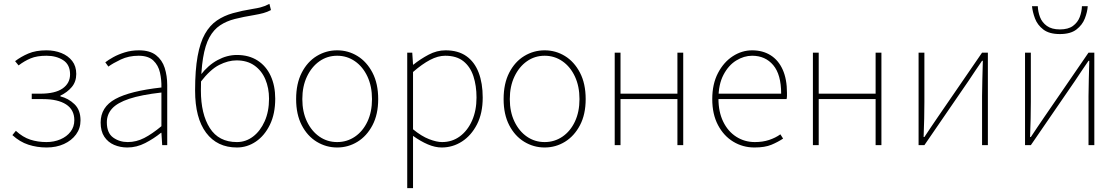

<svg xmlns="http://www.w3.org/2000/svg" viewBox="-20 -750 5770 992"><path d="M221 12Q171 12 126.5 -2.5Q82 -17 44 -52L62 -74Q98 -41 136.5 -28.5Q175 -16 220 -16Q259 -16 292 -30Q325 -44 344.5 -69.5Q364 -95 364 -129Q364 -183 321.5 -210.5Q279 -238 202 -238H144V-266H188Q265 -266 303.5 -293Q342 -320 342 -366Q342 -416 306.5 -439Q271 -462 220 -462Q171 -462 138.5 -448.5Q106 -435 76 -412L58 -434Q88 -457 126.5 -473.5Q165 -490 220 -490Q262 -490 297 -476Q332 -462 353 -435Q374 -408 374 -368Q374 -328 351 -300.5Q328 -273 292 -256V-252Q333 -242 364.5 -212Q396 -182 396 -128Q396 -87 373 -55.5Q350 -24 310.5 -6Q271 12 221 12Z M638 12Q601 12 569.5 -1.5Q538 -15 519 -43.5Q500 -72 500 -117Q500 -197 576 -238.5Q652 -280 814 -298Q815 -337 806.5 -375Q798 -413 772 -437.5Q746 -462 696 -462Q645 -462 604 -442.5Q563 -423 540 -406L524 -428Q539 -440 565 -454.5Q591 -469 625 -479.5Q659 -490 698 -490Q754 -490 786 -465Q818 -440 831 -399Q844 -358 844 -310V0H818L814 -64H812Q775 -34 730.5 -11Q686 12 638 12ZM640 -16Q684 -16 725 -37Q766 -58 814 -98V-272Q709 -260 647.5 -239.5Q586 -219 559 -189Q532 -159 532 -118Q532 -63 564.5 -39.5Q597 -16 640 -16Z M1204 12Q1102 12 1045 -64Q988 -140 988 -282Q988 -388 1001 -459.5Q1014 -531 1039 -575Q1064 -619 1100.5 -644Q1137 -669 1183.5 -682Q1230 -695 1286 -704Q1311 -708 1324.5 -711.5Q1338 -715 1348 -719Q1358 -723 1372 -730L1380 -698Q1361 -688 1341 -682.5Q1321 -677 1292 -672Q1237 -663 1193.5 -652Q1150 -641 1117 -619Q1084 -597 1062 -557Q1040 -517 1029 -450Q1018 -383 1018 -282Q1018 -161 1064 -88.5Q1110 -16 1204 -16Q1250 -16 1287.5 -44.5Q1325 -73 1347.5 -123.5Q1370 -174 1370 -240Q1370 -295 1351 -340Q1332 -385 1294.5 -411.5Q1257 -438 1202 -438Q1159 -438 1112.5 -414.5Q1066 -391 1016 -326V-362Q1055 -413 1104 -439.5Q1153 -466 1204 -466Q1266 -466 1310.5 -437.5Q1355 -409 1378.5 -358Q1402 -307 1402 -240Q1402 -162 1374.5 -105.5Q1347 -49 1302 -18.5Q1257 12 1204 12Z M1722 12Q1665 12 1616.5 -17.5Q1568 -47 1539 -103Q1510 -159 1510 -238Q1510 -318 1539 -374.5Q1568 -431 1616.5 -460.5Q1665 -490 1722 -490Q1779 -490 1827 -460.5Q1875 -431 1904.5 -374.5Q1934 -318 1934 -238Q1934 -159 1904.5 -103Q1875 -47 1827 -17.5Q1779 12 1722 12ZM1722 -16Q1773 -16 1814 -44Q1855 -72 1878.5 -122Q1902 -172 1902 -238Q1902 -304 1878.5 -354.5Q1855 -405 1814 -433.5Q1773 -462 1722 -462Q1671 -462 1630.5 -433.5Q1590 -405 1566 -354.5Q1542 -304 1542 -238Q1542 -172 1566 -122Q1590 -72 1630.5 -44Q1671 -16 1722 -16Z M2084 222V-478H2110L2114 -416H2116Q2152 -445 2194.5 -467.5Q2237 -490 2282 -490Q2347 -490 2389.5 -460Q2432 -430 2453 -375Q2474 -320 2474 -246Q2474 -165 2444.5 -107.5Q2415 -50 2367 -19Q2319 12 2262 12Q2228 12 2190.5 -4Q2153 -20 2114 -48V42V222ZM2264 -16Q2316 -16 2356 -45.5Q2396 -75 2419 -127Q2442 -179 2442 -246Q2442 -307 2426 -356Q2410 -405 2374.5 -433.5Q2339 -462 2280 -462Q2243 -462 2202 -440.5Q2161 -419 2114 -378V-82Q2158 -46 2197 -31Q2236 -16 2264 -16Z M2794 12Q2737 12 2688.5 -17.5Q2640 -47 2611 -103Q2582 -159 2582 -238Q2582 -318 2611 -374.5Q2640 -431 2688.5 -460.5Q2737 -490 2794 -490Q2851 -490 2899 -460.5Q2947 -431 2976.5 -374.5Q3006 -318 3006 -238Q3006 -159 2976.5 -103Q2947 -47 2899 -17.5Q2851 12 2794 12ZM2794 -16Q2845 -16 2886 -44Q2927 -72 2950.5 -122Q2974 -172 2974 -238Q2974 -304 2950.5 -354.5Q2927 -405 2886 -433.5Q2845 -462 2794 -462Q2743 -462 2702.5 -433.5Q2662 -405 2638 -354.5Q2614 -304 2614 -238Q2614 -172 2638 -122Q2662 -72 2702.5 -44Q2743 -16 2794 -16Z M3156 0V-478H3186V-266H3480V-478H3510V0H3480V-238H3186V0Z M3878 12Q3818 12 3768.5 -18Q3719 -48 3689.5 -104Q3660 -160 3660 -238Q3660 -316 3689.5 -372.5Q3719 -429 3766 -459.5Q3813 -490 3866 -490Q3921 -490 3961.5 -464.5Q4002 -439 4024 -390Q4046 -341 4046 -270Q4046 -263 4046 -255Q4046 -247 4044 -238H3676V-266H4016Q4016 -365 3975 -413.5Q3934 -462 3866 -462Q3824 -462 3784 -437.5Q3744 -413 3718 -363.5Q3692 -314 3692 -240Q3692 -172 3716.5 -121.5Q3741 -71 3784 -43.5Q3827 -16 3880 -16Q3921 -16 3954 -27Q3987 -38 4012 -56L4026 -34Q3999 -16 3965.5 -2Q3932 12 3878 12Z M4180 0V-478H4210V-266H4504V-478H4534V0H4504V-238H4210V0Z M4726 0V-478H4756V-224Q4756 -184 4755 -137Q4754 -90 4752 -42H4756Q4771 -65 4791 -94.5Q4811 -124 4826 -146L5054 -478H5084V0H5054V-254Q5054 -294 5055.5 -341Q5057 -388 5058 -436H5054Q5039 -414 5019 -384.5Q4999 -355 4984 -332L4756 0Z M5276 0V-478H5306V-224Q5306 -184 5305 -137Q5304 -90 5302 -42H5306Q5321 -65 5341 -94.5Q5361 -124 5376 -146L5604 -478H5634V0H5604V-254Q5604 -294 5605.5 -341Q5607 -388 5608 -436H5604Q5589 -414 5569 -384.5Q5549 -355 5534 -332L5306 0ZM5456 -574Q5401 -574 5370.5 -597.5Q5340 -621 5327.5 -654.5Q5315 -688 5312 -718H5342Q5343 -689 5353.5 -661.5Q5364 -634 5389 -616Q5414 -598 5456 -598Q5499 -598 5523.5 -616Q5548 -634 5558.5 -661.5Q5569 -689 5570 -718H5600Q5598 -688 5585 -654.5Q5572 -621 5541.5 -597.5Q5511 -574 5456 -574Z"/></svg>

Font: Source Sans 3 VF
Style: Regular
Weight: 200
Designer: Paul D. Hunt
Foundry: Adobe
Version: Version 3.046;hotconv 1.0.118;makeotfexe 2.5.65603